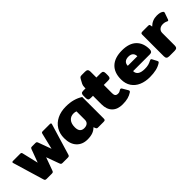

<svg xmlns="http://www.w3.org/2000/svg" viewBox="156 -1575 2526 2526"><g transform="rotate(-45 1418.5 -312.5)"><path d="M154 -25 25 -457Q23 -463 23 -466Q23 -480 43 -480H175Q188 -480 194 -475.5Q200 -471 202 -461L256 -234L324 -417Q329 -429 334.5 -433.5Q340 -438 354 -438H417Q431 -438 436.5 -433.5Q442 -429 447 -417L514 -234L569 -461Q572 -471 577 -475.5Q582 -480 595 -480H728Q748 -480 748 -466Q748 -463 746 -457L616 -25Q612 -10 604.5 -5Q597 0 582 0H484Q470 0 463 -5.5Q456 -11 451 -25L385 -206L319 -25Q315 -11 307.5 -5.5Q300 0 286 0H189Q174 0 166 -5Q158 -10 154 -25Z M729 -216Q729 -300 767.5 -363Q806 -426 876.5 -460.5Q947 -495 1039 -495Q1115 -495 1173.5 -478.5Q1232 -462 1281 -431V-31Q1281 -12 1274 -6Q1267 0 1246 0H1144Q1133 0 1127 -3.5Q1121 -7 1117 -15L1104 -45Q1075 -14 1034.5 0.5Q994 15 936 15Q842 15 785.5 -45.5Q729 -106 729 -216ZM1094 -194V-350Q1075 -359 1046 -359Q993 -359 961.5 -322Q930 -285 930 -218Q930 -121 1011 -121Q1050 -121 1072 -140Q1094 -159 1094 -194Z M1392 -184V-342H1351Q1323 -342 1313.5 -353Q1304 -364 1304 -391V-430Q1304 -457 1313.5 -468.5Q1323 -480 1351 -480H1392V-505Q1392 -529 1403 -553.5Q1414 -578 1435 -613Q1445 -630 1453.5 -635Q1462 -640 1484 -640H1543Q1571 -640 1582.5 -628Q1594 -616 1594 -590V-480H1674Q1702 -480 1711.5 -468.5Q1721 -457 1721 -430V-391Q1721 -364 1711.5 -353Q1702 -342 1674 -342H1594V-188Q1594 -157 1606 -142.5Q1618 -128 1645 -128Q1662 -128 1672.5 -132Q1683 -136 1698 -146Q1706 -151 1713 -151Q1723 -151 1730 -139L1772 -67Q1779 -55 1779 -48Q1779 -39 1767 -31Q1733 -8 1690.5 3.5Q1648 15 1590 15Q1494 15 1443 -37.5Q1392 -90 1392 -184Z M1805 -234Q1805 -361 1877 -428Q1949 -495 2084 -495Q2216 -495 2284.5 -429.5Q2353 -364 2353 -248Q2353 -198 2309 -198H1995Q1995 -155 2027.5 -132Q2060 -109 2126 -109Q2167 -109 2194.5 -116.5Q2222 -124 2250 -139Q2262 -144 2266 -144Q2275 -144 2281 -132L2315 -68Q2320 -58 2320 -53Q2320 -44 2308 -36Q2267 -9 2215 3Q2163 15 2096 15Q2012 15 1946.5 -13Q1881 -41 1843 -97Q1805 -153 1805 -234ZM2173 -297Q2173 -335 2151 -356Q2129 -377 2085 -377Q2041 -377 2018 -355.5Q1995 -334 1995 -297Z M2419 -50V-449Q2419 -467 2425.5 -473.5Q2432 -480 2453 -480H2556Q2568 -480 2574.5 -476.5Q2581 -473 2582 -464L2587 -435Q2647 -495 2732 -495Q2765 -495 2786 -489.5Q2807 -484 2824 -472Q2834 -465 2834 -456Q2834 -453 2832 -445L2800 -354Q2796 -340 2785 -340Q2780 -340 2773 -344Q2746 -359 2708 -359Q2670 -359 2645.5 -338Q2621 -317 2621 -282V-50Q2621 -24 2609.5 -12Q2598 0 2569 0H2472Q2443 0 2431 -12Q2419 -24 2419 -50Z"/></g></svg>

Font: Mitr SemiBold
Style: Regular
Weight: 600
Designer: Thanarat Vachiruckul
Foundry: Cadson Demak
Version: Version 1.002